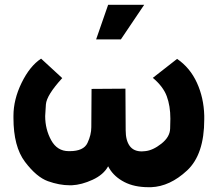

<svg xmlns="http://www.w3.org/2000/svg" viewBox="-20 -771 903 799"><path d="M380 -607 430 -751H580L483 -607ZM717 -526Q771 -489 799.5 -426.5Q828 -364 830 -290Q830 -282 830 -274Q830 -128 758.5 -61.5Q687 5 609 8Q604 8 598 8Q539 8 497.5 -13.5Q456 -35 435 -70Q433 -74 430 -79Q411 -44 365.5 -23Q320 -2 279 0Q274 0 270 0Q227 0 179.5 -17Q132 -34 84 -97.5Q36 -161 36 -280Q36 -283 36 -285Q36 -287 36 -289Q36 -357 70 -426.5Q104 -496 151 -527L239 -446Q174 -375 171 -336.5Q168 -298 168 -288Q168 -233 193 -187.5Q218 -142 266 -142Q268 -142 270 -142Q328 -142 344 -176Q360 -210 360 -242L361 -401L502 -402L503 -229Q503 -187 519.5 -164Q536 -141 570 -141Q577 -141 584 -142Q616 -145 651.5 -173Q687 -201 688 -235.5Q689 -270 689 -277Q689 -330 674 -370.5Q659 -411 616 -447Z"/></svg>

Font: Montserrat Z
Style: Bold
Weight: 700
Designer: Julieta Ulanovsky
Foundry: Julieta Ulanovsky
Version: Version 8.000